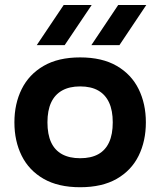

<svg xmlns="http://www.w3.org/2000/svg" viewBox="-20 -745 657 777"><path d="M304.3 12.7Q215.7 12.7 156.5 -21.3Q97.3 -55.3 67.8 -114.7Q38.3 -174 38.3 -250Q38.3 -325 67.8 -384.5Q97.3 -444 156.5 -478.3Q215.7 -512.7 304.3 -512.7Q393.3 -512.7 452.5 -478.3Q511.7 -444 541 -384.5Q570.3 -325 570.3 -250Q570.3 -174 541 -114.7Q511.7 -55.3 452.5 -21.3Q393.3 12.7 304.3 12.7ZM304.3 -104.7Q348.3 -104.7 377.5 -120.8Q406.7 -137 421.5 -169.2Q436.3 -201.3 436.3 -250Q436.3 -297.7 421.5 -329.8Q406.7 -362 377.5 -378.7Q348.3 -395.3 304.3 -395.3Q261 -395.3 231.3 -378.7Q201.7 -362 186.8 -329.8Q172 -297.7 172 -250Q172 -201.3 186.8 -169.2Q201.7 -137 231.3 -120.8Q261 -104.7 304.3 -104.7ZM237.7 -724.7H351L241.7 -562.3H128.7ZM458.3 -724.7H572L463.3 -562.3H349.7Z"/></svg>

Font: Nata Sans
Style: Regular
Weight: 400
Designer: Daniel Uzquiano Cruz
Version: Version 1.001